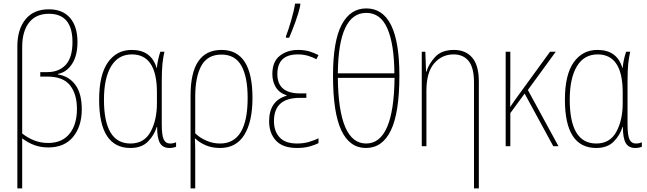

<svg xmlns="http://www.w3.org/2000/svg" viewBox="-20 -817 3613 1073"><path d="M385 -582Q385 -496 347.5 -455Q310 -414 244 -414H205V-389H244Q333 -389 371.5 -340Q410 -291 410 -208Q410 -121 368.5 -69.5Q327 -18 249 -18Q207 -18 170.5 -32.5Q134 -47 104 -71V-554Q104 -642 142.5 -691Q181 -740 253 -740Q385 -740 385 -582ZM77 -558V236H104V-44Q135 -20 171 -6.5Q207 7 250 7Q340 7 388.5 -52Q437 -111 437 -206Q437 -294 401.5 -342.5Q366 -391 304 -401V-404Q352 -413 382.5 -459.5Q413 -506 413 -582Q413 -669 371.5 -717Q330 -765 253 -765Q168 -765 122.5 -709Q77 -653 77 -558Z M856 -108H858Q858 -45 874 -17.5Q890 10 927 10Q948 10 964 3V-22Q950 -15 930 -15Q906 -15 895 -37.5Q884 -60 884 -123V-358Q884 -425 888 -462Q892 -499 899 -528H876Q860 -479 857 -438H855Q825 -538 716 -538Q632 -538 583 -468.5Q534 -399 534 -260Q534 10 709 10Q772 10 807.5 -26.5Q843 -63 856 -108ZM561 -260Q561 -380 601 -446.5Q641 -513 717 -513Q857 -513 857 -300V-240Q857 -146 821.5 -80.5Q786 -15 709 -15Q561 -15 561 -260Z M1364 -270Q1364 -15 1210 -15Q1169 -15 1132 -31.5Q1095 -48 1071 -72V-276Q1071 -388 1105.5 -450Q1140 -512 1218 -512Q1294 -512 1329 -449.5Q1364 -387 1364 -270ZM1218 -538Q1045 -538 1045 -284V236H1071V73Q1071 46 1071 19.5Q1071 -7 1069 -43H1071Q1095 -20 1130 -5Q1165 10 1210 10Q1300 10 1345.5 -63.5Q1391 -137 1391 -270Q1391 -538 1218 -538Z M1596 -606Q1612 -643 1630.5 -693.5Q1649 -744 1658 -787V-797H1629Q1623 -757 1607 -702Q1591 -647 1578 -614V-606ZM1657 -295Q1530 -295 1530 -403Q1530 -513 1645 -513Q1675 -513 1702 -505Q1729 -497 1748 -486L1760 -509Q1735 -522 1708 -530Q1681 -538 1646 -538Q1586 -538 1544 -505.5Q1502 -473 1502 -403Q1502 -363 1520.5 -331Q1539 -299 1582 -284V-282Q1484 -254 1484 -139Q1484 -73 1522 -31.5Q1560 10 1640 10Q1680 10 1710 1.5Q1740 -7 1760 -17V-44Q1737 -33 1707 -24Q1677 -15 1640 -15Q1574 -15 1542.5 -49.5Q1511 -84 1511 -140Q1511 -270 1654 -270H1692V-295Z M2027 -770Q1937 -770 1889 -678Q1841 -586 1841 -394Q1841 -187 1887.5 -88.5Q1934 10 2025 10Q2117 10 2164.5 -88.5Q2212 -187 2212 -395Q2212 -770 2027 -770ZM2184 -407H1868Q1871 -745 2027 -745Q2107 -745 2145 -657.5Q2183 -570 2184 -407ZM1868 -382H2185Q2181 -15 2026 -15Q1872 -15 1868 -382Z M2363 -416H2361L2357 -528H2337V0H2363V-309Q2363 -413 2406.5 -463Q2450 -513 2515 -513Q2569 -513 2599 -476Q2629 -439 2629 -355V236H2656V-361Q2656 -452 2619 -495Q2582 -538 2517 -538Q2448 -538 2412 -499Q2376 -460 2363 -416Z M2832 -185 2912 -294 3072 0H3101L2930 -314L3086 -528H3054L2873 -279Q2861 -263 2852 -249.5Q2843 -236 2831 -219Q2832 -297 2832 -370V-528H2806V0H2832Z M3459 -108H3461Q3461 -45 3477 -17.5Q3493 10 3530 10Q3551 10 3567 3V-22Q3553 -15 3533 -15Q3509 -15 3498 -37.5Q3487 -60 3487 -123V-358Q3487 -425 3491 -462Q3495 -499 3502 -528H3479Q3463 -479 3460 -438H3458Q3428 -538 3319 -538Q3235 -538 3186 -468.5Q3137 -399 3137 -260Q3137 10 3312 10Q3375 10 3410.5 -26.5Q3446 -63 3459 -108ZM3164 -260Q3164 -380 3204 -446.5Q3244 -513 3320 -513Q3460 -513 3460 -300V-240Q3460 -146 3424.5 -80.5Q3389 -15 3312 -15Q3164 -15 3164 -260Z"/></svg>

Font: Noto Sans Display SemiCondensed Thin
Style: Regular
Weight: 250
Width: 4
Designer: Monotype Design team
Foundry: Monotype Imaging Inc.
Version: 1.000